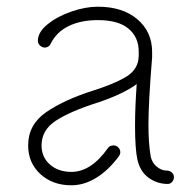

<svg xmlns="http://www.w3.org/2000/svg" viewBox="-20 -533 569 573"><path d="M499 -4Q499 4 493.5 10Q488 16 481 16Q449 16 423.5 -2.5Q398 -21 390 -57Q383 -89 383 -158Q383 -212 388 -282Q347 -252 272 -227Q190 -201 147 -173Q104 -145 104 -99Q104 -64 129 -42Q154 -20 193 -20Q252 -20 302 -91Q307 -99 319 -99Q327 -99 333 -93Q339 -87 339 -79Q339 -73 335 -67Q304 -25 267.5 -2.5Q231 20 193 20Q137 20 100.5 -13.5Q64 -47 64 -99Q64 -161 117.5 -198Q171 -235 259 -263Q319 -282 353.5 -302Q388 -322 393 -355L394 -366V-379Q394 -422 363.5 -447.5Q333 -473 272 -473Q221 -473 184.5 -455Q148 -437 131 -402Q129 -397 124 -394Q119 -391 114 -391Q106 -391 99.5 -397Q93 -403 93 -411Q93 -437 122 -460.5Q151 -484 193 -498.5Q235 -513 272 -513Q346 -513 390 -475.5Q434 -438 434 -378V-362Q423 -228 423 -160Q423 -104 430 -65Q434 -47 448 -35.5Q462 -24 477 -24Q486 -24 492.5 -18.5Q499 -13 499 -4Z"/></svg>

Font: Tsukimi Rounded Light
Style: Regular
Weight: 300
Designer: Takashi Funayama
Foundry: Takashi Funayama
Version: Version 1.032; ttfautohint (v1.8.3)